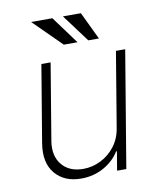

<svg xmlns="http://www.w3.org/2000/svg" viewBox="-84 -812 740 886"><g transform="rotate(-10 286.0 -369.0)"><path d="M426.1 -193.5 484.7 -545.5H528.1L437.1 0H393.8L408.7 -88.4H404.8Q379.3 -46.5 331.7 -19.7Q284.1 7.1 225.9 7.1Q145.6 7.1 103 -44.6Q60.4 -96.2 75.3 -185.7L135.3 -545.5H178.6L119 -187.5Q108 -119.3 142.4 -77.2Q176.8 -35.2 242.5 -35.2Q285.2 -35.2 324.2 -54.5Q363.3 -73.9 390.8 -109.4Q418.3 -144.9 426.1 -193.5ZM317.1 -615.4H252.8L122.2 -744.7H221.9ZM417.3 -615.4H367.5L271.3 -744.7H355.5Z"/></g></svg>

Font: Inter UI Extra Light
Style: Italic
Weight: 200
Italic angle: -9.39999°
Designer: Rasmus Andersson
Foundry: rsms
Version: 3.2;8d6f07862